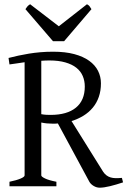

<svg xmlns="http://www.w3.org/2000/svg" viewBox="-20 -872 601 899"><path d="M24.4 0V-21Q57.6 -27.8 76.4 -35.9Q95.2 -43.9 95.2 -50.8V-580.6Q78.1 -578.1 60.3 -575.4Q42.5 -572.8 24.4 -570.3L20 -600.6Q43 -606.4 66.4 -611.6Q89.8 -616.7 115.2 -620.8Q140.6 -625 168.7 -627.4Q196.8 -629.9 229 -629.9Q285.6 -629.9 327.6 -618.7Q369.6 -607.4 397.5 -587.4Q425.3 -567.4 439 -540.3Q452.6 -513.2 452.6 -481.9Q452.6 -446.8 442.6 -418.2Q432.6 -389.6 414.3 -367.7Q396 -345.7 370.6 -330.1Q345.2 -314.5 314.9 -305.2L462.9 -67.9Q470.2 -57.1 478.8 -50.8Q487.3 -44.4 497.8 -41.3Q508.3 -38.1 521.2 -37.8Q534.2 -37.6 550.8 -39.1L556.2 -18.1Q523.9 -7.3 494.9 -0.2Q465.8 6.8 446.8 6.8Q432.6 6.8 419.2 -1Q405.8 -8.8 398.9 -20L251 -293.9Q244.6 -293 238.3 -293H225.1Q212.4 -293 199.7 -294.2Q187 -295.4 173.3 -298.3V-50.8Q173.3 -44.9 190.9 -36.4Q208.5 -27.8 244.1 -21V0ZM210.9 -588.9Q192.4 -588.9 173.3 -587.4V-337.4Q186.5 -335 196.3 -334.5Q206.1 -334 216.8 -334Q293.9 -334 335.4 -367.9Q377 -401.9 377 -466.8Q377 -493.7 367.4 -516.1Q357.9 -538.6 337.6 -554.7Q317.4 -570.8 285.9 -579.8Q254.4 -588.9 210.9 -588.9ZM280.3 -679.2H228L99.1 -829.1Q102.5 -834 105 -837.4Q107.4 -840.8 109.6 -843.3Q111.8 -845.7 114.5 -847.7Q117.2 -849.6 121.1 -852.1L255.4 -749L387.2 -852.1Q395.5 -847.7 398.9 -843.3Q402.3 -838.9 408.2 -829.1Z"/></svg>

Font: Noto Serif Devanagari
Style: Regular
Weight: 400
Designer: Monotype Design Team
Foundry: Monotype Imaging Inc.
Version: Version 1.01